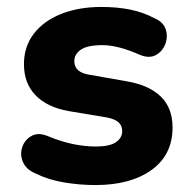

<svg xmlns="http://www.w3.org/2000/svg" viewBox="-20 -522 550 553"><path d="M255 11Q210 11 165 3.5Q120 -4 83 -22Q55 -34 46 -55.5Q37 -77 44 -98Q51 -119 70 -130Q89 -141 115 -131Q156 -114 190.5 -107Q225 -100 256 -100Q296 -100 314 -112.5Q332 -125 332 -144Q332 -161 320.5 -170.5Q309 -180 286 -184L178 -202Q116 -213 82.5 -247.5Q49 -282 49 -337Q49 -388 77.5 -425Q106 -462 156.5 -482Q207 -502 272 -502Q317 -502 354.5 -494.5Q392 -487 426 -469Q451 -458 457.5 -437Q464 -416 456 -395Q448 -374 429 -363.5Q410 -353 383 -364Q320 -392 275 -392Q232 -392 213 -379Q194 -366 194 -346Q194 -314 236 -307L344 -288Q409 -277 443 -244Q477 -211 477 -155Q477 -76 416.5 -32.5Q356 11 255 11Z"/></svg>

Font: Chiron GoRound TC EB
Style: Regular
Weight: 700
Designer: Ryoko NISHIZUKA 西塚涼子 (kana, bopomofo & ideographs); Paul D. Hunt (Latin, Greek & Cyrillic); Sandoll Communications 산돌커뮤니
Foundry: Adobe
Version: Version 1.000;hotconv 1.1.1;makeotfexe 2.6.0